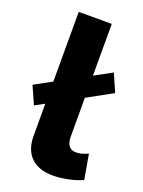

<svg xmlns="http://www.w3.org/2000/svg" viewBox="-146 -796 651 872"><g transform="rotate(20 179.5 -360.5)"><path d="M342.8 -141.1 363.8 -21Q334 -7.3 294.9 0.7Q255.9 8.8 222.2 8.8Q153.8 8.8 116.5 -27.3Q79.1 -63.5 79.1 -130.9V-286.1L33.2 -261.2L-4.9 -347.2L79.1 -393.1V-730H238.8V-480L323.2 -525.9L360.8 -439.9L238.8 -373V-187Q238.8 -126 285.2 -126Q311.5 -126 342.8 -141.1Z"/></g></svg>

Font: Rawline ExtraBold
Style: Regular
Weight: 800
Designer: Matt McInerney, Pablo Impallari, Rodrigo Fuenzalida
Foundry: Matt McInerney, Pablo Impallari, Rodrigo Fuenzalida
Version: Version 4.020;PS 004.020;hotconv 1.0.88;makeotf.lib2.5.64775